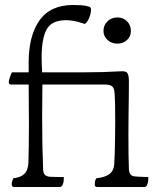

<svg xmlns="http://www.w3.org/2000/svg" viewBox="-20 -830 635 770"><path d="M15 -501Q15 -505 19.5 -519.5Q24 -534 28 -540H95V-580Q95 -687 138.5 -748.5Q182 -810 274 -810Q288 -810 305.5 -809Q323 -808 338 -803Q345 -801 345 -792Q345 -776 337.5 -758Q330 -740 320 -734Q294 -743 276.5 -746Q259 -749 245 -749Q187 -749 167 -712Q147 -675 147 -601Q147 -573 149 -540H324Q357 -540 393.5 -541Q430 -542 463 -544Q485 -546 491 -536.5Q497 -527 497 -503Q497 -477 496.5 -440Q496 -403 495.5 -363Q495 -323 495 -287Q495 -242 495.5 -209Q496 -176 497 -150Q499 -126 517 -123Q522 -122 533.5 -121.5Q545 -121 557.5 -120.5Q570 -120 575 -120Q575 -115 574.5 -107Q574 -99 572 -94Q569 -84 565 -82Q561 -80 559 -80H370Q360 -80 360 -90Q360 -94 361 -101.5Q362 -109 366 -115Q402 -119 419 -132Q436 -145 438 -170Q439 -183 440 -211.5Q441 -240 441.5 -276.5Q442 -313 442 -349Q442 -382 441.5 -409.5Q441 -437 440 -450Q439 -476 430 -483.5Q421 -491 400 -491H150Q150 -454 149.5 -422Q149 -390 149 -362Q149 -296 150 -247.5Q151 -199 153 -150Q154 -134 161 -128Q168 -122 181 -121Q187 -121 199.5 -120.5Q212 -120 223.5 -120Q235 -120 236 -120Q236 -115 235.5 -107Q235 -99 233 -94Q230 -84 226 -82Q222 -80 220 -80H37Q33 -80 30 -82Q27 -84 27 -94Q27 -96 28 -100.5Q29 -105 33 -115Q63 -118 78 -133Q93 -148 94 -179Q96 -247 96 -330Q96 -413 95 -491H25Q15 -491 15 -501ZM451 -655Q427 -655 411 -670Q395 -685 395 -706Q395 -729 411 -744.5Q427 -760 451 -760Q474 -760 489.5 -744.5Q505 -729 505 -706Q505 -684 489.5 -669.5Q474 -655 451 -655Z"/></svg>

Font: Gowun Batang
Style: Regular
Weight: 400
Designer: Yanghee Ryu
Foundry: Yanghee Ryu
Version: Version 2.000